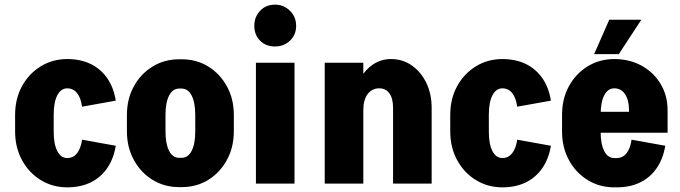

<svg xmlns="http://www.w3.org/2000/svg" viewBox="-20 -790 2927 826"><path d="M45 -223V-297H211V-223ZM45 -296Q45 -365 74.5 -419Q104 -473 155 -504.5Q206 -536 270 -536V-410Q242 -410 226.5 -380Q211 -350 211 -296ZM333 -331Q328 -369 311.5 -389.5Q295 -410 269 -410V-536Q326 -536 369.5 -515Q413 -494 441 -454Q469 -414 478 -357ZM45 -224H211Q211 -170 226.5 -140Q242 -110 270 -110V16Q206 16 155 -15.5Q104 -47 74.5 -101.5Q45 -156 45 -224ZM333 -189 478 -163Q469 -107 441 -66.5Q413 -26 369.5 -5Q326 16 269 16V-110Q295 -110 311.5 -131Q328 -152 333 -189Z M820 -224V-296H986V-224ZM526 -224V-296H692V-224ZM750 -409V-535H762V-409ZM750 15V-111H762V15ZM526 -295Q526 -364 555.5 -418Q585 -472 636 -503.5Q687 -535 751 -535V-409Q723 -409 707.5 -379Q692 -349 692 -295ZM986 -295H820Q820 -349 804.5 -379Q789 -409 761 -409V-535Q826 -535 876.5 -503.5Q927 -472 956.5 -418Q986 -364 986 -295ZM526 -225H692Q692 -171 707.5 -141Q723 -111 751 -111V15Q687 15 636 -16.5Q585 -48 555.5 -102.5Q526 -157 526 -225ZM986 -225Q986 -157 956.5 -102.5Q927 -48 876.5 -16.5Q826 15 761 15V-111Q789 -111 804.5 -141Q820 -171 820 -225Z M1081 0V-520H1247V0ZM1163 -590Q1124 -590 1099 -615Q1074 -640 1074 -679Q1074 -717 1099 -743.5Q1124 -770 1163 -770Q1201 -770 1227.5 -743.5Q1254 -717 1254 -679Q1254 -640 1227.5 -615Q1201 -590 1163 -590Z M1377 0V-520H1543V0ZM1671 0V-327H1837V0ZM1671 -326Q1671 -366 1655.5 -388Q1640 -410 1612 -410L1662 -536Q1712 -536 1751.5 -508.5Q1791 -481 1814 -433.5Q1837 -386 1837 -326ZM1497 -316Q1497 -379 1518.5 -429Q1540 -479 1577.5 -507.5Q1615 -536 1662 -536L1612 -410Q1580 -410 1561.5 -385Q1543 -360 1543 -316Z M1917 -223V-297H2083V-223ZM1917 -296Q1917 -365 1946.5 -419Q1976 -473 2027 -504.5Q2078 -536 2142 -536V-410Q2114 -410 2098.5 -380Q2083 -350 2083 -296ZM2205 -331Q2200 -369 2183.5 -389.5Q2167 -410 2141 -410V-536Q2198 -536 2241.5 -515Q2285 -494 2313 -454Q2341 -414 2350 -357ZM1917 -224H2083Q2083 -170 2098.5 -140Q2114 -110 2142 -110V16Q2078 16 2027 -15.5Q1976 -47 1946.5 -101.5Q1917 -156 1917 -224ZM2205 -189 2350 -163Q2341 -107 2313 -66.5Q2285 -26 2241.5 -5Q2198 16 2141 16V-110Q2167 -110 2183.5 -131Q2200 -152 2205 -189Z M2494 -219V-309H2852V-219ZM2623 16V-110H2633V16ZM2398 -223V-297H2564V-223ZM2686 -309V-317H2852V-309ZM2852 -316H2686Q2686 -360 2669 -385Q2652 -410 2622 -410V-536Q2688 -536 2740 -507.5Q2792 -479 2822 -429Q2852 -379 2852 -316ZM2697 -189 2842 -163Q2833 -107 2805 -66.5Q2777 -26 2733.5 -5Q2690 16 2633 16V-110Q2659 -110 2675.5 -131Q2692 -152 2697 -189ZM2398 -296Q2398 -365 2427.5 -419Q2457 -473 2508 -504.5Q2559 -536 2623 -536V-410Q2595 -410 2579.5 -380Q2564 -350 2564 -296ZM2398 -224H2564Q2564 -170 2579.5 -140Q2595 -110 2623 -110V16Q2559 16 2508 -15.5Q2457 -47 2427.5 -101.5Q2398 -156 2398 -224ZM2642 -557H2536L2601 -705H2739Z"/></svg>

Font: Akshar Light
Style: Regular
Weight: 300
Designer: Tall Chai
Foundry: Tall Chai
Version: Version 1.100